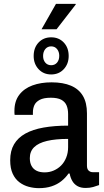

<svg xmlns="http://www.w3.org/2000/svg" viewBox="-20 -966 539 998"><path d="M182 12Q156 12 129.5 5Q103 -2 81 -18.5Q59 -35 46 -63Q33 -91 33 -133Q33 -182 53 -216Q73 -250 111.5 -271.5Q150 -293 206.5 -303Q263 -313 334 -313V-373Q334 -399 326 -418Q318 -437 298.5 -447.5Q279 -458 244 -458Q207 -458 186.5 -447Q166 -436 158.5 -419Q151 -402 151 -381V-369H56Q55 -374 55 -379Q55 -384 55 -390Q55 -440 80 -473Q105 -506 148.5 -522Q192 -538 248 -538Q308 -538 349 -520.5Q390 -503 411 -467.5Q432 -432 432 -377V-105Q432 -87 441 -79Q450 -71 462 -71H495V-4Q482 1 464.5 6Q447 11 425 11Q400 11 383 1.5Q366 -8 356 -25Q346 -42 342 -64H336Q321 -42 299 -24.5Q277 -7 248 2.5Q219 12 182 12ZM212 -70Q237 -70 259 -79.5Q281 -89 297.5 -105.5Q314 -122 324 -146.5Q334 -171 334 -201V-244Q269 -244 224.5 -233.5Q180 -223 157.5 -201Q135 -179 135 -144Q135 -120 144 -103.5Q153 -87 170 -78.5Q187 -70 212 -70ZM246 -579Q206 -579 180.5 -606.5Q155 -634 155 -675Q155 -718 180.5 -745Q206 -772 246 -772Q286 -772 311.5 -745Q337 -718 337 -675Q337 -634 311.5 -606.5Q286 -579 246 -579ZM246 -627Q265 -627 276.5 -640.5Q288 -654 288 -676Q288 -697 276.5 -711Q265 -725 246 -725Q227 -725 215.5 -711Q204 -697 204 -675Q204 -654 215.5 -640.5Q227 -627 246 -627ZM196 -814 271 -946H373L374 -943L274 -814Z"/></svg>

Font: Archivo SemiCondensed Medium
Style: Regular
Weight: 500
Width: 4
Designer: Hector Gatti
Foundry: Omnibus-Type
Version: Version 2.001